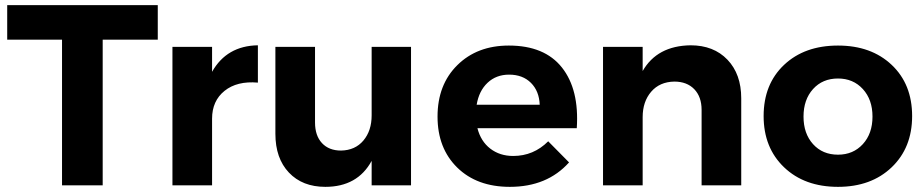

<svg xmlns="http://www.w3.org/2000/svg" viewBox="-20 -720 3592 746"><path d="M8 -566V-700H593V-566H379V0H221V-566Z M650 0V-538H804V-441Q861 -542 982 -544V-399Q901 -406 852.5 -367Q804 -328 804 -259V0Z M1050 -200V-538H1204V-244Q1204 -193 1231 -164Q1258 -135 1305 -135Q1360 -136 1392 -174Q1424 -212 1424 -272V-538H1577V0H1424V-95Q1369 6 1244 6Q1155 6 1102.5 -49.5Q1050 -105 1050 -200Z M1680 -267Q1680 -391 1757 -467Q1834 -543 1957 -543Q2096 -543 2163.5 -457.5Q2231 -372 2221 -222H1835Q1848 -171 1885 -142.5Q1922 -114 1974 -114Q2053 -114 2110 -171L2191 -89Q2106 6 1961 6Q1833 6 1756.5 -69Q1680 -144 1680 -267ZM1832 -313H2077Q2075 -366 2043 -398Q2011 -430 1958 -430Q1908 -430 1874.5 -398.5Q1841 -367 1832 -313Z M2323 0V-538H2477V-444Q2533 -542 2663 -544Q2753 -544 2806.5 -488Q2860 -432 2860 -338V0H2706V-293Q2706 -344 2677.5 -373.5Q2649 -403 2600 -403Q2543 -402 2510 -363.5Q2477 -325 2477 -265V0Z M2947 -269Q2947 -393 3026.5 -468Q3106 -543 3236 -543Q3365 -543 3444.5 -468Q3524 -393 3524 -269Q3524 -146 3444.5 -70Q3365 6 3236 6Q3106 6 3026.5 -70Q2947 -146 2947 -269ZM3236 -119Q3295 -119 3332.5 -160Q3370 -201 3370 -267Q3370 -333 3332.5 -374Q3295 -415 3236 -415Q3176 -415 3139 -374Q3102 -333 3102 -267Q3102 -201 3139 -160Q3176 -119 3236 -119Z"/></svg>

Font: Trueno
Style: SBd
Weight: 600
Designer: Julieta Ulanovsky
Foundry: Julieta Ulanovsky
Version: Version 3.001b